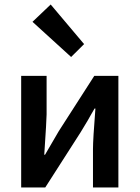

<svg xmlns="http://www.w3.org/2000/svg" viewBox="-20 -825 614 845"><path d="M293 -574.2 123 -729 203.1 -805.2 350.1 -630.9ZM73.2 0V-491.2H185.1V-321.8Q185.1 -298.8 174.8 -144H178.2Q226.1 -225.1 238.8 -248L395 -491.2H501V0H389.2V-168.9Q389.2 -210.9 399.9 -347.2H396Q388.2 -334 377.4 -314.9Q367.2 -295.9 353.5 -273.9Q339.8 -252 335 -243.2L179.2 0Z"/></svg>

Font: SourceSansPro-Semibold
Style: Regular
Weight: 600
Designer: Paul D. Hunt
Foundry: Adobe Systems Incorporated
Version: Version 2.020;PS 2.0;hotconv 1.0.86;makeotf.lib2.5.63406